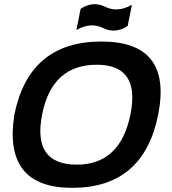

<svg xmlns="http://www.w3.org/2000/svg" viewBox="-20 -904 833 929"><path d="M351.6 -107.4Q562.5 -107.4 611.3 -351.1Q659.2 -590.8 448.2 -590.8Q231.9 -590.8 184.1 -351.1Q135.3 -107.4 351.6 -107.4ZM49.3 -348.1Q120.1 -703.1 470.7 -703.1Q815.9 -703.1 745.1 -348.1Q674.3 4.9 329.1 4.9Q-5.9 4.9 49.3 -348.1ZM370.1 -861.3Q403.8 -883.8 438 -883.8Q463.4 -883.8 489.3 -871.1Q515.1 -858.4 542.5 -858.4Q579.1 -858.4 618.2 -880.9L597.7 -778.3Q564 -755.9 529.8 -755.9Q504.4 -755.9 478.5 -768.6Q452.6 -781.2 425.3 -781.2Q388.7 -781.2 349.6 -758.8Z"/></svg>

Font: Sansation
Style: Bold Italic
Weight: 700
Designer: Bernd Montag
Version: Version 1.301